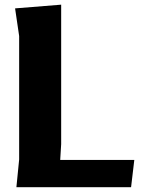

<svg xmlns="http://www.w3.org/2000/svg" viewBox="-20 -782 590 802"><path d="M231.5 -114H541L527.5 0H48.5L60 -116V-631.5L43 -747L235.5 -762.5V-180Z"/></svg>

Font: B612
Style: Bold
Weight: 700
Designer: Nicolas Chauveau, Thomas Paillot, Jonathan Favre-Lamarine, Jean-Luc Vinot
Foundry: AIRBUS
Version: Version 1.008